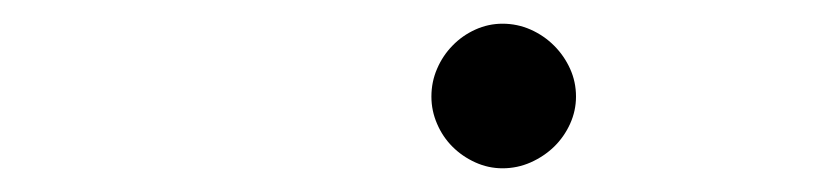

<svg xmlns="http://www.w3.org/2000/svg" viewBox="-20 -925 708 162"><path d="M466 -843.5Q466 -831.5 461 -820.5Q456 -809.5 447.5 -801.2Q439 -793 427.8 -788Q416.5 -783 404 -783Q392 -783 381 -788Q370 -793 361.8 -801.2Q353.5 -809.5 348.8 -820.5Q344 -831.5 344 -843.5Q344 -856 348.8 -867Q353.5 -878 361.8 -886.5Q370 -895 381 -900Q392 -905 404 -905Q416.5 -905 427.8 -900Q439 -895 447.5 -886.5Q456 -878 461 -867Q466 -856 466 -843.5Z"/></svg>

Font: Lato
Style: Regular
Weight: 400
Designer: Lukasz Dziedzic with Adam Twardoch and Botio Nikoltchev
Foundry: tyPoland Lukasz Dziedzic
Version: Version 2.015; 2015-08-06; http://www.latofonts.com/